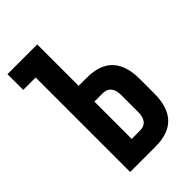

<svg xmlns="http://www.w3.org/2000/svg" viewBox="-211 -781 862 862"><g transform="rotate(-45 219.5 -350.0)"><path d="M8 -700H197V-437H249Q413 -437 413 -264V-173Q413 0 249 0H87V-600H8ZM249 -100Q303 -100 303 -166V-271Q303 -337 249 -337H197V-100Z"/></g></svg>

Font: Adderley Bold
Style: Regular
Weight: 700
Designer: gorohovskiy
Version: Version 1.003 November 13, 2017